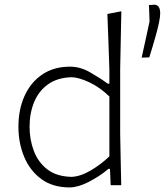

<svg xmlns="http://www.w3.org/2000/svg" viewBox="-20 -789 702 818"><path d="M276.5 9.5Q204.5 9.5 156 -26.2Q107.5 -62 83 -120.8Q58.5 -179.5 58.5 -249Q58.5 -323 84.8 -380.8Q111 -438.5 160.2 -471.8Q209.5 -505 278.5 -505Q321.5 -505 362.8 -481.5Q404 -458 439 -432.5H446V-494Q444 -557.5 441.8 -615.8Q439.5 -674 437.5 -729.5L497 -741Q495.5 -681 494.5 -619.8Q493.5 -558.5 492 -494V-220.5Q493 -159.5 494.2 -107.8Q495.5 -56 496.5 0H451.5L448.5 -69.5H442Q404 -37.5 358 -14Q312 9.5 276.5 9.5ZM284.5 -35.5Q323 -37 367.2 -63.2Q411.5 -89.5 446 -123V-378Q405 -417.5 360.8 -438.2Q316.5 -459 286 -460Q225 -458.5 185 -430Q145 -401.5 125.5 -354.2Q106 -307 106 -249Q106 -193.5 124.5 -145.2Q143 -97 182.2 -67Q221.5 -37 284.5 -35.5ZM583.5 -543.5Q592 -582 601.5 -625.2Q611 -668.5 617 -697Q616.5 -715 616 -732.5Q615.5 -750 614.5 -767.5L638.5 -769Q662.5 -767.5 662.5 -732Q662.5 -716.5 657.2 -691.8Q652 -667 644.2 -639.2Q636.5 -611.5 628.8 -586.2Q621 -561 616 -544.5Z"/></svg>

Font: Commissioner Loud ExtraLight
Style: Regular
Weight: 200
Designer: Kostas Bartsokas
Foundry: Kostas Bartsokas
Version: Version 1.000; ttfautohint (v1.8.3)